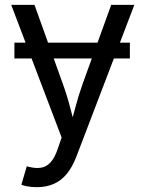

<svg xmlns="http://www.w3.org/2000/svg" viewBox="-20 -566 602 794"><path d="M517.1 -389.6V-324.2H39.6V-389.6ZM68.4 197.8 90.8 121.6 100.1 124Q127 130.9 148.9 127.7Q170.9 124.5 188.5 106Q206.1 87.4 219.2 48.3L234.9 2.9L26.4 -545.9H122.6L238.8 -222.2Q257.3 -171.4 270 -121.6Q282.7 -71.8 296.9 -24.9H264.6Q278.8 -71.8 291.7 -121.8Q304.7 -171.9 322.8 -222.2L439.9 -545.9H535.6L295.9 81.5Q279.3 125 256.1 153.1Q232.9 181.2 202.1 194.6Q171.4 208 132.8 208Q109.4 208 92.3 204.6Q75.2 201.2 68.4 197.8Z"/></svg>

Font: Inter Variable
Style: Regular
Weight: 400
Designer: Rasmus Andersson
Foundry: rsms
Version: Version 4.001;git-9221beed3